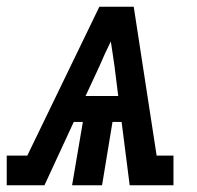

<svg xmlns="http://www.w3.org/2000/svg" viewBox="-65 -550 585 570"><path d="M-45 0V-88H16L230 -530H332L400 -88H450V0H320L296 -188H269L238 0H149L181 -188H154L67 0ZM189 -265H286L275 -353Q272 -372 269.5 -390.5Q267 -409 264 -427Q255 -409 246.5 -390.5Q238 -372 230 -353Z"/></svg>

Font: Iosevka Slab Semibold Oblique
Style: Regular
Weight: 600
Italic angle: -9°
Monospace: yes
Designer: Belleve Invis
Foundry: Belleve Invis
Version: Version 11.1.1; ttfautohint (v1.8.3)